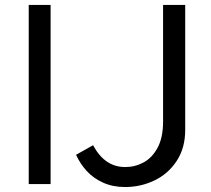

<svg xmlns="http://www.w3.org/2000/svg" viewBox="-20 -742 852 774"><path d="M95.8 -722H184V0H95.8ZM286.6 -118 355.2 -156.6Q402.2 -68.6 484.6 -68.6Q524.4 -68.6 559 -87.3Q593.6 -106 615.5 -146.9Q637.4 -187.8 637.4 -251.8V-722H726.6V-218Q726.6 -145.4 692.3 -93.2Q658 -41 602.5 -14.5Q547 12 484.2 12Q435 12 395.8 -5.6Q356.6 -23.2 329.7 -52.6Q302.8 -82 286.6 -118Z"/></svg>

Font: 寒蝉端黑体 Light
Style: Regular
Weight: 300
Designer: ChillDuanSans {Warren2060}; 
Source Han Sans {Ryoko NISHIZUKA 西塚涼子 (kana, bopomofo & ideographs); Paul D. Hunt (Latin, G
Foundry: ChillType&Adobe
Version: Version 1.300;Glyphs 3.3 (3306)